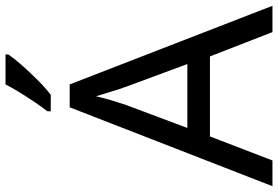

<svg xmlns="http://www.w3.org/2000/svg" viewBox="-172 -904 984 679"><g transform="rotate(-90 319.5 -565.0)"><path d="M545 -93 459 -314H176L91 -93H0L279 -810H360L638 -93ZM352 -610Q349 -618 342 -639Q335 -660 328.5 -682.5Q322 -705 318 -717Q311 -686 302 -656.5Q293 -627 287 -610L206 -394H432ZM466 -1027Q454 -1009 429 -980.5Q404 -952 375.5 -923.5Q347 -895 323 -877H265V-889Q280 -908 297.5 -934Q315 -960 332 -987.5Q349 -1015 360 -1037H466Z"/></g></svg>

Font: Noto Sans Telugu UI
Style: Regular
Weight: 400
Designer: Jelle Bosma - Monotype Design Team
Foundry: Monotype Imaging Inc.
Version: Version 2.005; ttfautohint (v1.8.4.7-5d5b)